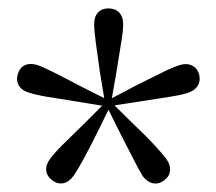

<svg xmlns="http://www.w3.org/2000/svg" viewBox="-20 -835 518 460"><path d="M231.9 -586.9 219.6 -660.5Q213.7 -701.1 209.7 -731.4Q205.6 -761.6 205.6 -777.6Q205.6 -795.1 214.8 -805Q223.9 -814.9 239.5 -814.9Q256 -814.9 265.5 -805Q275.1 -795.1 275.1 -777.6Q275.1 -760.8 270 -730.7Q264.8 -700.7 258.6 -660.5L245.8 -586.9ZM236.9 -579.8 163.5 -591.8Q123.1 -598.2 93.6 -603Q64.1 -607.9 47.5 -613.7Q31.8 -618.5 25 -630.4Q18.1 -642.3 22.7 -657.8Q27.6 -673.5 40.2 -679Q52.8 -684.6 70.3 -678.9Q84.9 -673.7 112.3 -659.9Q139.8 -646.1 175.7 -627L242.1 -593.7ZM245.1 -582.6 212.4 -516.3Q194.6 -480.3 180.1 -453.6Q165.5 -426.9 155.7 -413.1Q145.7 -399.1 131.9 -396.1Q118.1 -393.2 105.6 -402.8Q92.5 -412.3 90.8 -426Q89.1 -439.7 99.7 -454Q109.2 -467.4 131.2 -489.2Q153.2 -511.1 181.8 -538.8L233.9 -590.9ZM245.1 -591.7 298.5 -538.8Q327.6 -511.7 348.3 -489.3Q369 -467 378.8 -453.8Q388.8 -439.5 387.4 -425.9Q386 -412.3 373.2 -402.8Q360.6 -393.2 346.7 -395.9Q332.8 -398.6 322 -412.9Q313.6 -426.5 299.7 -453.8Q285.9 -481.1 267.2 -517.3L233.9 -584.2ZM236.9 -593.7 303.2 -628.8Q340.2 -647.1 366.9 -660.5Q393.7 -673.9 409.5 -678.7Q426.2 -684.4 439.2 -678.4Q452.2 -672.5 456.8 -657.8Q461 -642.3 454.2 -630.3Q447.3 -618.3 430.6 -612.7Q415.6 -607.5 385.4 -602.9Q355.3 -598.4 314.7 -591.8L242.1 -580.6Z"/></svg>

Font: Noto Serif TC
Style: Regular
Weight: 200
Designer: Ryoko NISHIZUKA 西塚涼子 (kana & ideographs); Frank Grießhammer (Latin, Greek & Cyrillic); Wenlong ZHANG 张文龙 (bopomofo); San
Foundry: Adobe
Version: Version 2.001;hotconv 1.1.0;makeotfexe 2.6.0